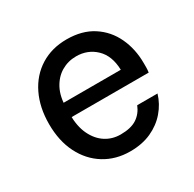

<svg xmlns="http://www.w3.org/2000/svg" viewBox="-126 -673 829 819"><g transform="rotate(-30 288.5 -263.0)"><path d="M294 12Q223 12 168 -22Q113 -56 82 -117.5Q51 -179 51 -262Q51 -344 81.5 -406.5Q112 -469 167.5 -503.5Q223 -538 296 -538Q372 -538 424.5 -504Q477 -470 504 -412.5Q531 -355 531 -285Q531 -275 531 -264Q531 -253 529 -240H124V-310H432Q430 -380 391 -417.5Q352 -455 295 -455Q255 -455 222 -435.5Q189 -416 169 -378Q149 -340 149 -282V-254Q149 -194 168.5 -153.5Q188 -113 220.5 -92Q253 -71 294 -71Q345 -71 374 -90Q403 -109 417 -144H517Q504 -100 473.5 -64.5Q443 -29 398 -8.5Q353 12 294 12Z"/></g></svg>

Font: DM Sans 9pt Medium
Style: Regular
Weight: 500
Version: Version 4.004;gftools[0.9.30]